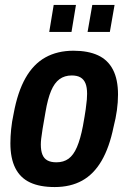

<svg xmlns="http://www.w3.org/2000/svg" viewBox="-20 -744 518 776"><path d="M201 12Q141 12 101.5 -6.5Q62 -25 42 -64.5Q22 -104 22 -165Q22 -191 25 -221.5Q28 -252 35 -284Q51 -372 83 -428.5Q115 -485 163.5 -512Q212 -539 277 -539Q336 -539 376 -520.5Q416 -502 436.5 -462.5Q457 -423 457 -362Q457 -331 452.5 -298.5Q448 -266 439 -231Q422 -148 390.5 -94Q359 -40 312 -14Q265 12 201 12ZM208 -88Q237 -88 257 -102.5Q277 -117 291 -149.5Q305 -182 315 -234Q323 -278 326.5 -303Q330 -328 331 -341.5Q332 -355 332 -365Q332 -391 325.5 -407Q319 -423 305.5 -431Q292 -439 270 -439Q241 -439 220.5 -424Q200 -409 186.5 -377Q173 -345 164 -292Q156 -248 152 -222.5Q148 -197 146.5 -183.5Q145 -170 145 -160Q145 -135 151.5 -119Q158 -103 172 -95.5Q186 -88 208 -88ZM179 -615 197 -724H287L269 -615ZM334 -615 353 -724H443L424 -615Z"/></svg>

Font: Archivo Condensed
Style: Bold Italic
Weight: 700
Width: 3
Italic angle: -10°
Designer: Hector Gatti
Foundry: Omnibus-Type
Version: Version 2.001